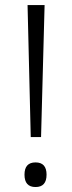

<svg xmlns="http://www.w3.org/2000/svg" viewBox="-20 -734 286 765"><path d="M89.8 -713.9H157.7L143.6 -188H102.5ZM77.6 -38.1Q77.6 -86.9 121.6 -86.9Q165.5 -86.9 165.5 -38.1Q165.5 11.2 121.6 11.2Q77.6 11.2 77.6 -38.1Z"/></svg>

Font: Nokora Light
Style: Regular
Weight: 300
Designer: Danh Hong
Version: Version 8.000; ttfautohint (v1.8.3)